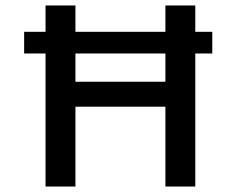

<svg xmlns="http://www.w3.org/2000/svg" viewBox="-20 -680 862 700"><path d="M146 0V-485H68V-564H146V-660H255V-564H583V-660H692V-564H754V-485H692V0H583V-291H255V0ZM255 -382H583V-485H255Z"/></svg>

Font: Bricolage Grotesque 12pt Medium
Style: Regular
Weight: 500
Designer: Mathieu Triay
Foundry: Atelier Triay
Version: Version 1.001; ttfautohint (v1.8.4.7-5d5b);gftools[0.9.33.de